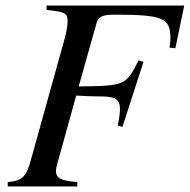

<svg xmlns="http://www.w3.org/2000/svg" viewBox="-20 -673 685 693"><path d="M645 -653H148V-637C214 -631 224 -625 224 -597C224 -581 221 -561 214 -536L91 -94C76 -42 66 -20 8 -16V0H259V-16C200 -20 182 -31 182 -55C182 -70 189 -90 196 -115L255 -328C292 -326 316 -325 338 -325C385 -325 413 -321 413 -281C413 -265 411 -251 405 -220L422 -215L498 -450L480 -455C435 -365 432 -363 264 -361L328 -588C335 -614 350 -620 396 -620C572 -620 595 -607 595 -534C595 -528 595 -523 592 -501L613 -499Z"/></svg>

Font: XITS
Style: Italic
Weight: 400
Italic angle: -16.33°
Designer: MicroPress Inc., with final additions and corrections provided by Coen Hoffman, Elsevier (retired)
Version: Version 1.302